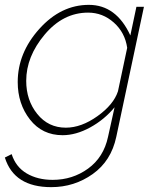

<svg xmlns="http://www.w3.org/2000/svg" viewBox="-45 -548 646 791"><path d="M-25 101 3 87Q20 140 65 166.5Q110 193 172 193Q254 193 318 146.5Q382 100 400 16L427 -106Q385 -55 326.5 -23Q268 9 213 9Q129 9 78.5 -55.5Q28 -120 28 -210Q28 -330 117 -429Q206 -528 321 -528Q434 -528 492 -402L517 -520H548L434 16Q413 115 337 169Q261 223 166 223Q13 223 -25 101ZM441 -172 479 -351Q470 -414 424 -455Q378 -496 318 -496Q215 -496 139 -405.5Q63 -315 63 -215Q63 -135 108.5 -78.5Q154 -22 226 -22Q290 -22 356.5 -69.5Q423 -117 441 -172Z"/></svg>

Font: Raleway-v4020 ExtraLight
Style: Italic
Weight: 275
Italic angle: -12°
Designer: Matt McInerney, Pablo Impallari, Rodrigo Fuenzalida
Foundry: Matt McInerney, Pablo Impallari, Rodrigo Fuenzalida
Version: Version 4.020;PS 004.020;hotconv 1.0.88;makeotf.lib2.5.64775